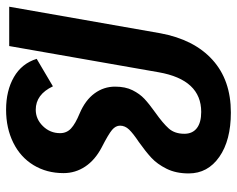

<svg xmlns="http://www.w3.org/2000/svg" viewBox="-92 -658 760 615"><g transform="rotate(90 287.5 -350.0)"><path d="M168 -88 256 -140Q282 -85 331 -85Q361 -85 383.5 -108Q406 -131 406 -163Q406 -184 391 -198Q376 -212 342 -226Q300 -244 278.5 -273.5Q257 -303 257 -339Q257 -372 268.5 -395Q280 -418 296 -433Q312 -448 340 -468Q374 -492 391 -511Q408 -530 408 -561Q408 -587 390 -601Q372 -615 338 -615Q235 -615 211 -479L127 0H1L86 -484Q106 -592 171 -651Q236 -710 340 -710Q429 -710 482 -673Q535 -636 535 -575Q535 -534 520 -504Q505 -474 485 -455.5Q465 -437 434 -415Q407 -397 394.5 -384Q382 -371 382 -355Q382 -341 395.5 -329.5Q409 -318 452 -296Q492 -275 513 -243.5Q534 -212 534 -174Q534 -120 508.5 -78Q483 -36 436.5 -13Q390 10 331 10Q270 10 226.5 -15Q183 -40 168 -88Z"/></g></svg>

Font: Sarabun
Style: Bold Italic
Weight: 700
Italic angle: -10°
Designer: Suppakit Chalermlarp | Katatrad Co.,Ltd.
Foundry: Cadson Demak Co.,Ltd.
Version: Version 1.000; ttfautohint (v1.6)